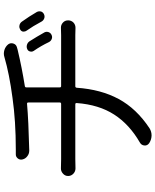

<svg xmlns="http://www.w3.org/2000/svg" viewBox="77 -862 823 1018"><g transform="rotate(-90 489.0 -352.5)"><path d="M535.2 -447.3Q535.2 -440.4 542 -440.4H811.5Q827.1 -440.4 849.6 -441.4Q851.6 -441.4 852.5 -441.4Q867.2 -441.4 878.9 -430.7Q890.6 -419.9 890.6 -403.3Q890.6 -386.7 878.9 -375Q867.2 -364.3 851.6 -364.3Q850.6 -364.3 849.6 -364.3Q831.1 -365.2 812.5 -365.2H541Q534.2 -365.2 533.2 -357.4Q524.4 -229.5 473.6 -135.3Q422.9 -41 318.4 28.3Q300.8 39.1 281.2 39.1Q279.3 39.1 278.3 39.1Q256.8 38.1 239.3 26.4Q225.6 16.6 227.1 1Q228.5 -14.6 242.2 -22.5Q338.9 -78.1 391.1 -159.2Q443.4 -240.2 452.1 -357.4Q453.1 -365.2 445.3 -365.2H155.3Q129.9 -365.2 107.4 -364.3Q106.4 -364.3 105.5 -364.3Q89.8 -364.3 78.1 -375Q65.4 -386.7 65.4 -403.3Q65.4 -419.9 78.1 -430.7Q89.8 -441.4 104.5 -441.4Q105.5 -441.4 107.4 -441.4Q130.9 -440.4 154.3 -440.4H447.3Q455.1 -440.4 455.1 -447.3V-614.3Q455.1 -622.1 447.3 -621.1Q359.4 -613.3 201.2 -609.4Q200.2 -609.4 200.2 -609.4Q183.6 -609.4 170.9 -619.1Q157.2 -628.9 153.3 -644.5Q149.4 -659.2 158.7 -670.4Q168 -681.6 181.6 -680.7Q194.3 -680.7 206.1 -680.7Q356.4 -680.7 479.5 -698.2Q605.5 -714.8 696.3 -741.2Q705.1 -744.1 714.4 -744.1Q723.6 -744.1 733.4 -741.2Q752 -735.4 763.7 -720.7Q772.5 -708 767.6 -693.4Q762.7 -678.7 748 -674.8L734.4 -670.9Q639.6 -648.4 542 -632.8Q535.2 -631.8 535.2 -625ZM827.1 -528.3Q832 -517.6 828.1 -506.8Q824.2 -496.1 813.5 -491.2Q807.6 -488.3 801.8 -488.3Q796.9 -488.3 792 -490.2Q781.2 -494.1 775.4 -504.9Q754.9 -547.9 728.5 -585.9Q724.6 -591.8 724.6 -598.6Q724.6 -601.6 725.6 -605.5Q728.5 -616.2 738.3 -620.1Q749 -625 760.7 -621.6Q772.5 -618.2 779.3 -608.4Q804.7 -568.4 827.1 -528.3ZM835 -625Q831.1 -630.9 831.1 -637.7Q831.1 -640.6 831.1 -643.6Q834 -654.3 843.8 -658.2Q850.6 -662.1 857.4 -662.1Q861.3 -662.1 865.2 -661.1Q877 -658.2 883.8 -648.4Q911.1 -610.4 935.5 -568.4Q938.5 -561.5 938.5 -555.7Q938.5 -550.8 937.5 -546.9Q933.6 -536.1 922.9 -531.2Q917 -528.3 910.2 -528.3Q905.3 -528.3 900.4 -530.3Q889.6 -534.2 883.8 -544.9Q860.4 -588.9 835 -625Z"/></g></svg>

Font: Gen Jyuu Gothic P Regular
Style: Regular
Weight: 400
Designer: [Source Han Sans]
Ryoko NISHIZUKA  (kana & ideographs); Paul D. Hunt (Latin, Greek & Cyrillic); Wenlong ZHANG  (bopomofo
Version: Version 1.002.20150607